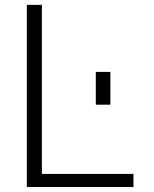

<svg xmlns="http://www.w3.org/2000/svg" viewBox="-20 -751 619 772"><path d="M365.2 -330.1V-461.9H423.8V-330.1ZM87.9 1V-731.4H148.4V-51.8H516.6V1Z"/></svg>

Font: Gen Shin Gothic Light
Style: Regular
Weight: 200
Designer: [Source Han Sans]
Ryoko NISHIZUKA  (kana & ideographs); Paul D. Hunt (Latin, Greek & Cyrillic); Wenlong ZHANG  (bopomofo
Version: Version 1.002.20150607